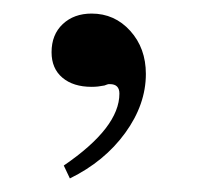

<svg xmlns="http://www.w3.org/2000/svg" viewBox="-20 -122 290 283"><path d="M74 122Q156 66 156 16Q156 2 142 2Q141 2 140 2Q139 2 134 4Q129 5 124.5 5.5Q120 6 115 6Q88 6 72 -7.5Q56 -21 56 -45Q56 -71 72.5 -86.5Q89 -102 115 -102Q149 -102 172 -76.5Q195 -51 195 -13Q195 32 164.5 74Q134 116 83 141Z"/></svg>

Font: Klingon pIqaD vaHbo'
Style: Regular
Weight: 400
Width: 0
Designer: Mike Neff (qa'vaj)
Foundry: Mike Neff and Michael Everson
Version: Version 2.003